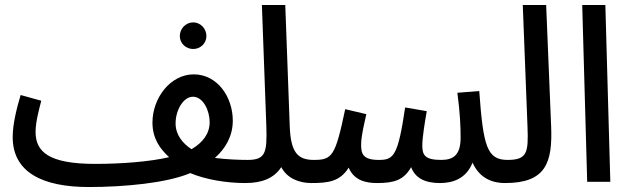

<svg xmlns="http://www.w3.org/2000/svg" viewBox="-20 -731 2537 772"><path d="M757 -534C786 -534 810 -557 810 -586C810 -616 786 -641 757 -641C727 -641 703 -616 703 -586C703 -557 727 -534 757 -534Z M337 21C480 21 651 5 745 -35C807 -9 890 5 967 5C1006 5 1024 -16 1024 -43C1024 -69 1009 -88 976 -88C942 -88 890 -90 844 -96C887 -134 916 -184 916 -246C916 -340 855 -432 759 -432C665 -432 593 -337 593 -238C593 -172 626 -130 660 -99C583 -81 470 -72 363 -72C175 -72 123 -121 123 -201C123 -241 138 -295 146 -326L63 -349C48 -299 31 -233 31 -180C31 -38 151 21 337 21ZM686 -235C686 -288 717 -342 756 -342C797 -342 823 -286 823 -240C823 -194 796 -158 750 -131C714 -155 686 -189 686 -235Z M966 5C1035 5 1082 -15 1111 -59C1133 -16 1180 5 1232 5C1271 5 1289 -16 1289 -43C1289 -69 1274 -88 1242 -88C1177 -88 1149 -118 1145 -223L1127 -711H1033L1051 -221C1054 -118 1048 -88 976 -88Z M1231 5C1300 5 1347 -1 1382 -57C1404 -4 1454 5 1496 5C1565 5 1604 -7 1633 -59C1650 -14 1690 5 1749 5C1803 5 1855 -14 1880 -77C1904 -24 1947 5 2011 5C2051 5 2069 -16 2069 -43C2069 -69 2054 -88 2021 -88C1938 -88 1923 -143 1907 -365L1819 -358C1830 -275 1832 -223 1832 -177C1832 -108 1803 -88 1754 -88C1688 -88 1678 -108 1678 -146C1678 -179 1689 -245 1696 -284L1609 -299C1580 -103 1563 -88 1503 -88C1439 -88 1432 -113 1432 -149C1432 -186 1446 -239 1453 -272L1368 -292C1328 -102 1316 -88 1241 -88Z M2011 5C2176 5 2202 -78 2196 -224L2176 -711H2082L2101 -221C2105 -117 2100 -88 2020 -88Z M2341 0H2434L2414 -711H2321Z"/></svg>

Font: Noto Sans Arabic Cond Med
Style: Regular
Weight: 500
Width: 3
Designer: Monotype Design Team, Nadine Chahine, Nizar Qandah and Khaled Hosny
Foundry: Monotype Imaging Inc.
Version: Version 2.012